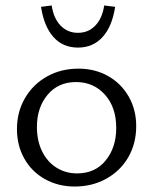

<svg xmlns="http://www.w3.org/2000/svg" viewBox="-20 -674 559 702"><path d="M42 -202Q42 -265 71.5 -315.5Q101 -366 152 -394.5Q203 -423 267 -423Q327 -423 375 -396Q423 -369 450.5 -321Q478 -273 478 -213Q478 -149 449 -99Q420 -49 368.5 -20.5Q317 8 253 8Q193 8 144.5 -19Q96 -46 69 -94Q42 -142 42 -202ZM262 -40Q328 -40 366.5 -87.5Q405 -135 405 -206Q405 -282 363.5 -328Q322 -374 258 -374Q193 -374 154 -327.5Q115 -281 115 -210Q115 -159 134 -120.5Q153 -82 186.5 -61Q220 -40 262 -40ZM169 -654Q176 -607 201.5 -580.5Q227 -554 265 -554Q303 -554 328.5 -580.5Q354 -607 361 -654L401 -649Q390 -577 355 -538.5Q320 -500 265 -500Q210 -500 175.5 -538.5Q141 -577 130 -649Z"/></svg>

Font: QiushuiShotai Bright
Style: Regular
Weight: 400
Designer: Christian Thalmann (Catharsis Fonts)
Version: Version 1.250;